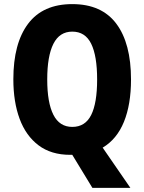

<svg xmlns="http://www.w3.org/2000/svg" viewBox="-20 -745 703 935"><path d="M618 -358Q618 -236 583.5 -151.5Q549 -67 480 -26L615 170H430L332 9Q329 9 322 9Q229 9 167.5 -37.5Q106 -84 75.5 -166.5Q45 -249 45 -359Q45 -534 117 -629.5Q189 -725 332 -725Q475 -725 546.5 -629.5Q618 -534 618 -358ZM210 -358Q210 -245 240 -186Q270 -127 332 -127Q395 -127 424 -185Q453 -243 453 -358Q453 -473 424 -532Q395 -591 332 -591Q270 -591 240 -531.5Q210 -472 210 -358Z"/></svg>

Font: Noto Sans Arabic Cond ExtBd
Style: Regular
Weight: 800
Width: 3
Designer: Monotype Design Team, Nadine Chahine, Nizar Qandah and Khaled Hosny
Foundry: Monotype Imaging Inc.
Version: Version 2.012; ttfautohint (v1.8.4.7-5d5b)